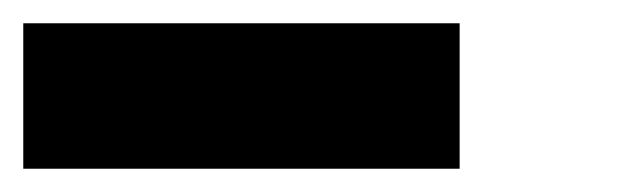

<svg xmlns="http://www.w3.org/2000/svg" viewBox="-20 -395 540 165"><path d="M375 -375V-250H0V-375Z"/></svg>

Font: Bytesized
Style: Regular
Weight: 400
Monospace: yes
Designer: baltdev
Version: Version 1.000